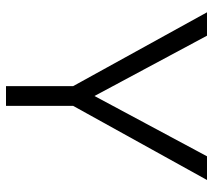

<svg xmlns="http://www.w3.org/2000/svg" viewBox="-55 -655 710 640"><g transform="rotate(90 300.0 -335.0)"><path d="M21 -670 267 -224V0H333V-224L580 -670H501L300 -295L99 -670Z"/></g></svg>

Font: LT Wave Mono Light
Style: Regular
Weight: 300
Designer: Daniel Lyons
Version: Version 2.5 (Glyphs App)